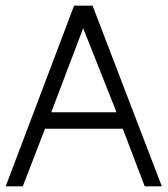

<svg xmlns="http://www.w3.org/2000/svg" viewBox="-20 -654 588 674"><path d="M60 0 138 -202H411L488 0H548L305 -634H240L0 0ZM272 -555 389 -260H160Z"/></svg>

Font: Linear
Style: Regular
Weight: 400
Designer: Braydon G. Fuller
Foundry: Braydon G. Fuller
Version: Version 1.000;PS 001.000;hotconv 1.0.38